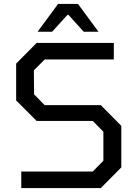

<svg xmlns="http://www.w3.org/2000/svg" viewBox="-20 -955 698 975"><path d="M171 -794 275 -935H376L480 -794H405L328 -879H322L245 -794ZM88 0V-84H451L505 -139V-286L451 -341H166L62 -445V-632L166 -737H558V-653H207L152 -598L153 -476L207 -421H492L596 -316V-105L492 0Z"/></svg>

Font: Tomorrow
Style: Regular
Weight: 400
Designer: Tony de Marco, Monica Rizzolli
Foundry: Just in Type
Version: Version 2.002